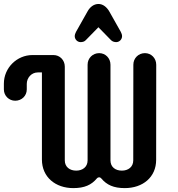

<svg xmlns="http://www.w3.org/2000/svg" viewBox="-46 -942 899 971"><path d="M627.9 -130.9C627.9 -97.7 602.5 -79.1 570.3 -79.1C538.1 -79.1 512.7 -96.7 512.7 -130.9V-614.7C512.7 -647.9 487.3 -673.3 455.6 -673.3C422.9 -673.3 397 -647.9 397 -614.7V-130.9C397 -96.7 370.6 -79.1 339.4 -79.1C306.6 -79.1 281.7 -97.7 281.7 -130.9V-605C281.7 -638.2 256.3 -663.6 224.6 -663.6H118.2C39.1 -663.6 -26.4 -598.6 -26.4 -519V-489.7C-26.4 -457.5 -0.5 -432.6 30.8 -432.6C64 -432.6 89.4 -457.5 89.4 -489.7V-517.6C89.4 -548.8 113.3 -575.7 145 -575.7H166V-135.3C166 -45.9 234.9 9.3 324.7 9.3C381.3 9.3 416.5 -6.8 443.8 -39.6C447.8 -43.9 451.7 -45.4 455.6 -45.4C459.5 -45.4 462.4 -43.9 466.3 -39.6C493.7 -6.8 528.8 9.3 585 9.3C676.3 9.3 743.7 -45.9 743.7 -133.8L744.1 -614.7C744.1 -647.9 718.8 -673.3 687 -673.3C654.3 -673.3 628.4 -647.9 628.4 -614.7ZM506.3 -884.8C493.7 -906.2 474.6 -921.9 452.1 -921.9C428.7 -921.9 409.2 -906.7 397 -884.8L338.4 -780.8C334.5 -773.4 332 -765.6 332 -758.8C332 -744.1 344.2 -729 361.8 -729C371.1 -729 380.9 -731.4 387.7 -738.8L451.7 -804.2L515.6 -738.8C522.5 -731.9 532.2 -729 541.5 -729C559.1 -729 571.3 -744.1 571.3 -758.8C571.3 -766.1 568.8 -773.4 564.9 -780.8Z"/></svg>

Font: Supermercado One
Style: Regular
Weight: 400
Designer: James Grieshaber
Foundry: James Grieshaber
Version: Version 1.002